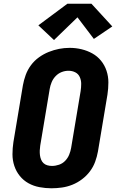

<svg xmlns="http://www.w3.org/2000/svg" viewBox="-20 -1003 640 1031"><path d="M256 8Q224 8 192 2Q160 -4 133 -19Q106 -34 86.5 -58Q67 -82 57 -112Q47 -142 47 -174.5Q47 -207 52 -240L103 -545Q108 -573 118 -600.5Q128 -628 146 -652.5Q164 -677 189 -695Q214 -713 241.5 -724Q269 -735 297 -740.5Q325 -746 354 -746Q387 -746 418 -738.5Q449 -731 476 -716Q503 -701 522.5 -677Q542 -653 552 -623Q562 -593 562 -560.5Q562 -528 557 -495L506 -190Q501 -162 491 -134.5Q481 -107 463 -83Q445 -59 420.5 -40.5Q396 -22 368.5 -11Q341 0 312.5 4Q284 8 256 8ZM259 -112Q278 -112 297 -118.5Q316 -125 330 -139.5Q344 -154 351.5 -172.5Q359 -191 362 -209L413 -514Q416 -534 416 -553Q416 -572 408.5 -589Q401 -606 384.5 -614.5Q368 -623 348 -623Q329 -623 311 -616Q293 -609 279 -594.5Q265 -580 257.5 -562Q250 -544 247 -526L196 -221Q194 -208 193.5 -195Q193 -182 194.5 -170Q196 -158 200.5 -146.5Q205 -135 213.5 -127Q222 -119 234 -115.5Q246 -112 259 -112ZM270 -788 186 -867 342 -983H471L583 -861L484 -794L396 -910Z"/></svg>

Font: Iosevka Curly Heavy Extended
Style: Italic
Weight: 900
Width: 7
Italic angle: -9°
Monospace: yes
Designer: Belleve Invis
Foundry: Belleve Invis
Version: Version 11.1.0; ttfautohint (v1.8.3)